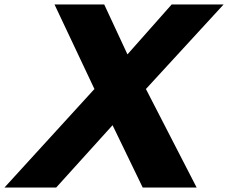

<svg xmlns="http://www.w3.org/2000/svg" viewBox="-54 -845 1027 865"><path d="M832 0 603.4 -444 953.5 -825H719.5L520.2 -600L415.5 -825H191.5L371.4 -444L-34 0H199L453.1 -281L589 0Z"/></svg>

Font: Hussar
Style: BdOblTwo
Weight: 700
Foundry: Cannot Into Space Fonts
Version: Version 2.00